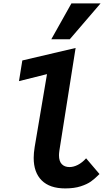

<svg xmlns="http://www.w3.org/2000/svg" viewBox="-20 -1064 640 1097"><path d="M172.5 -162Q172.5 -189 178 -223.5L248.5 -640.5L88.5 -600.5L107.5 -718.5L412 -790L319.5 -205Q317 -187.5 317 -177Q317 -143 333 -126.2Q349 -109.5 377 -109.5Q400.5 -109.5 425.2 -122.2Q450 -135 472 -159.5L548.5 -69.5Q546.5 -68 544.5 -66Q542.5 -64 540.5 -62Q521 -42.5 499.5 -27Q478 -11.5 441 0.5Q404 12.5 352.5 12.5Q264.5 12.5 218.5 -33Q172.5 -78.5 172.5 -162ZM273 -839.5 388 -1044.5H554.5L378.5 -839.5Z"/></svg>

Font: JuliaMono ExtraBoldItalic
Style: Regular
Weight: 800
Italic angle: -9°
Monospace: yes
Designer: cormullion
Foundry: corm
Version: Version 0.049; ttfautohint (v1.8.4)